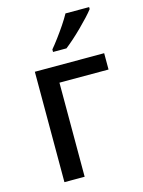

<svg xmlns="http://www.w3.org/2000/svg" viewBox="-116 -835 675 904"><g transform="rotate(-15 221.5 -383.0)"><path d="M421.4 -538.1V-458.5H182.1V0H83.5V-538.1ZM409.2 -766.1V-756.3Q398.4 -742.2 380.1 -722.4Q361.8 -702.6 339.8 -680.9Q317.9 -659.2 295.9 -639.6Q273.9 -620.1 255.9 -606H190.4V-618.2Q206.1 -636.7 225.3 -662.6Q244.6 -688.5 263.2 -716.1Q281.7 -743.7 293.9 -766.1Z"/></g></svg>

Font: Open Sans Medium
Style: Regular
Weight: 500
Designer: Monotype Design Team
Foundry: Monotype Imaging Inc.
Version: Version 3.000